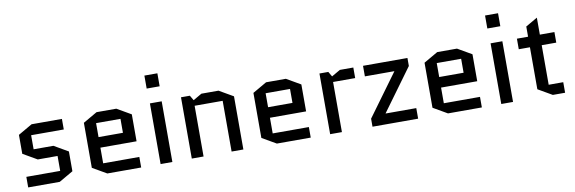

<svg xmlns="http://www.w3.org/2000/svg" viewBox="-52 -1144 4668 1558"><g transform="rotate(-10 2282.0 -365.0)"><path d="M456 -230V-67L340 0H80V-87H359V-210H196L80 -277V-433L196 -500H446V-413H177V-297H340Z M1011 -87V0H732L616 -67V-438L732 -505H895L1011 -438V-216H713V-87ZM713 -418V-303H914V-418Z M1268 -500V0H1171V-500ZM1166 -623V-730H1273V-623Z M1853 -438V0H1756V-418H1525V0H1428V-505H1501L1525 -464L1596 -505H1737Z M2408 -87V0H2129L2013 -67V-438L2129 -505H2292L2408 -438V-216H2110V-87ZM2110 -418V-303H2311V-418Z M2847 -413H2665V0H2568V-500H2641L2665 -459L2736 -500H2847Z M2917 -66 3169 -411V-413H2927V-500H3293V-434L3041 -89V-87H3293V0H2917Z M3818 -87V0H3539L3423 -67V-438L3539 -505H3702L3818 -438V-216H3520V-87ZM3520 -418V-303H3721V-418Z M4075 -500V0H3978V-500ZM3973 -623V-730H4080V-623Z M4195 -413V-500H4287V-584L4384 -640V-500H4504V-413H4384V-87H4504V0H4403L4287 -67V-413Z"/></g></svg>

Font: Quantico
Style: Regular
Weight: 400
Designer: Matt Desmond
Foundry: MADtype
Version: Version 2.002